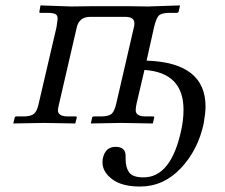

<svg xmlns="http://www.w3.org/2000/svg" viewBox="-20 -452 827 706"><path d="M188 -353Q191.9 -378.9 191.9 -382.8Q191.9 -395 185.1 -399.4Q178.2 -403.8 159.2 -404.8H128.9Q123 -404.8 125 -410.2L128.9 -432.1L241.2 -428.2L315.9 -429.2H450.2L524.9 -428.2L642.1 -432.1L637.2 -411.1Q637.2 -405.3 629.9 -404.8H600.1Q573.2 -403.8 564.2 -395Q555.2 -386.2 546.9 -354L519 -229Q735.8 -222.2 735.8 -60.1Q735.8 -38.1 729 2Q708 100.1 644.5 167Q581.1 233.9 495.1 233.9Q428.2 233.9 392.6 207Q356.9 180.2 356.9 145Q356.9 136.2 357.9 131.8Q366.7 87.9 404.8 87.9Q441.9 87.9 441.9 121.1V133.8Q441.9 163.6 454.8 181.9Q467.8 200.2 507.8 200.2Q609.9 200.2 647 23.9Q654.8 -13.2 654.8 -48.8Q654.8 -185.1 511.2 -194.8L482.9 -74.2Q479 -58.1 479 -46.9Q479 -24.9 512.2 -23.9H542Q548.8 -23.9 546.9 -19L542 2L425.8 0L314 2L318.8 -20Q319.8 -23.9 326.2 -23.9H356Q382.8 -24.9 392.3 -35.4Q401.9 -45.9 408.2 -74.2L472.2 -351.1Q474.1 -356.9 474.1 -366.2Q474.1 -390.1 439.9 -390.1H312Q271 -390.1 262.2 -351.1L198.2 -74.2Q193.4 -54.2 192.9 -46.9Q192.9 -24.9 227.1 -23.9H256.8Q263.7 -23.9 262.2 -19L256.8 2L141.1 0L28.8 2L34.2 -20Q35.2 -23.9 41 -23.9H70.8Q96.7 -24.9 106.9 -35.4Q117.2 -45.9 123 -74.2Z"/></svg>

Font: Linux Libertine
Style: Italic
Weight: 400
Italic angle: -12°
Designer: Philipp H. Poll
Foundry: Philipp H. Poll
Version: Version 5.1.6 ; ttfautohint (v0.9)